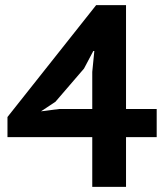

<svg xmlns="http://www.w3.org/2000/svg" viewBox="-20 -725 631 745"><path d="M588 -193H469V0H338V-193H9V-271L353 -705H469V-302H588ZM338 -446 346 -527H342L306 -459L195 -330L139 -293L209 -302H338Z"/></svg>

Font: PT Sans Caption
Style: Bold
Weight: 700
Designer: A.Korolkova, O.Umpeleva, V.Yefimov
Foundry: ParaType Ltd
Version: Version 2.003W OFL